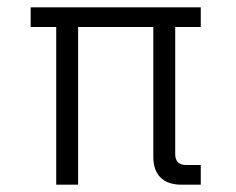

<svg xmlns="http://www.w3.org/2000/svg" viewBox="-20 -506 646 526"><path d="M194 0H134V-432H64V-486H530V-432H460V-84Q460 -54 490 -54H530V0H478Q439 0 419.5 -20Q400 -40 400 -76V-432H194Z"/></svg>

Font: Space Grotesk Variable Light
Style: Regular
Weight: 300
Designer: Florian Karsten
Foundry: Florian Karsten
Version: Version 2.000